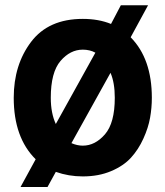

<svg xmlns="http://www.w3.org/2000/svg" viewBox="-20 -666 641 744"><path d="M33.2 -287.1Q33.2 -415 100.6 -503.9Q168 -592.8 300.8 -592.8Q362.3 -592.8 410.2 -573.2L448.2 -645.5H553.7L486.3 -521.5Q568.4 -438.5 568.4 -287.1Q568.4 -248 561.5 -209.5Q554.7 -170.9 535.6 -128.9Q516.6 -86.9 487.8 -55.2Q459 -23.4 410.6 -2.9Q362.3 17.6 300.8 17.6Q246.1 17.6 196.3 0L164.1 58.6H59.6L118.2 -48.8Q33.2 -132.8 33.2 -287.1ZM408.2 -383.8 256.8 -111.3Q279.3 -101.6 300.8 -101.6Q348.6 -101.6 386.7 -145.5Q424.8 -189.5 424.8 -287.1Q424.8 -345.7 408.2 -383.8ZM349.6 -461.9Q328.1 -473.6 300.8 -473.6Q252 -473.6 214.4 -429.7Q176.8 -385.7 176.8 -287.1Q176.8 -227.5 196.3 -185.5Z"/></svg>

Font: Gothic A1 ExtraBold
Style: Regular
Weight: 800
Designer: HanYang I&C Co.,Ltd.
Foundry: HanYang I&C Co.,Ltd.
Version: Version 2.50